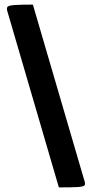

<svg xmlns="http://www.w3.org/2000/svg" viewBox="-20 -785 400 835"><path d="M236 30 12 -736Q8 -749 12.5 -755Q17 -761 41.5 -763Q66 -765 123 -765L348 4Q352 16 347 21.5Q342 27 317.5 28.5Q293 30 236 30Z"/></svg>

Font: Yanone Kaffeesatz
Style: Bold
Weight: 700
Designer: Yanone (Cyrillic: Daniel Pouzeot, Huerta Tipografica, and Cyreal)
Foundry: Yanone
Version: Version 2.003